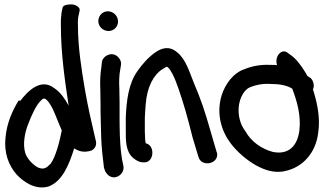

<svg xmlns="http://www.w3.org/2000/svg" viewBox="-20 -760 1467 867"><path d="M290 -283C274 -312 255 -342 225 -362C162 -411 101 -343 72 -305C69 -305 67 -306 64 -306C37 -262 11 -206 5 -140C-3 -70 19 -13 55 28C85 60 137 98 196 83H197C262 60 292 -17 315 -90C326 -83 343 -74 367 -75C378 -76 387 -78 395 -81C414 -93 417 -111 412 -127C395 -199 377 -277 363 -358C348 -448 332 -546 332 -643V-644C331 -663 332 -677 334 -686L339 -709C345 -726 324 -738 306 -740C289 -741 267 -738 263 -727L258 -704C256 -686 254 -669 255 -642C255 -518 273 -395 290 -283ZM94 -69C82 -111 92 -161 107 -199C122 -239 142 -282 161 -302H162V-303C173 -316 180 -318 188 -311C202 -301 218 -271 227 -248L246 -202C250 -193 253 -184 259 -171C248 -115 231 -52 209 -21C190 -2 179 7 153 -3C132 -13 103 -41 94 -69Z M470 -620C494 -620 513 -639 513 -663C513 -688 492 -709 467 -709C441 -709 424 -687 424 -665C424 -639 446 -620 470 -620ZM434 -291C434 -268 434 -243 435 -217L437 -138C438 -100 445 -35 449 -7V-5C451 0 451 1 453 8C456 18 465 28 470 32C502 57 545 24 537 -12C518 -87 520 -199 520 -291C520 -315 519 -337 519 -357V-358C517 -390 518 -421 523 -446L526 -465C529 -479 523 -491 517 -498C491 -532 445 -510 440 -480V-479L438 -458C433 -429 431 -394 433 -356C433 -336 434 -314 434 -291Z M581 -47C593 -37 608 -27 626 -27H634C653 -27 668 -46 668 -70C668 -92 657 -109 638 -113C636 -121 634 -143 634 -165V-227C635 -247 636 -268 638 -290C644 -367 673 -422 714 -448H715C733 -460 733 -461 740 -454C745 -450 751 -441 760 -424C769 -406 778 -383 787 -357C813 -280 825 -237 850 -138L876 -52C889 -3 970 -19 960 -70L959 -71L933 -160C904 -262 888 -309 854 -389C835 -436 819 -492 781 -523C745 -554 712 -544 682 -524C652 -503 624 -473 600 -438C561 -383 551 -308 548 -228V-165C548 -127 547 -76 581 -47Z M1381 -409H1380L1367 -418C1365 -423 1361 -431 1357 -436C1341 -463 1315 -498 1289 -514L1281 -520C1253 -545 1218 -506 1231 -466C1221 -467 1211 -467 1200 -467C1158 -469 1119 -462 1085 -448C1033 -431 997 -380 981 -330C955 -246 981 -167 1020 -115C1050 -74 1096 -36 1135 -14C1169 5 1218 25 1269 12C1347 -5 1406 -69 1417 -161C1427 -227 1412 -295 1397 -344L1393 -356C1402 -374 1394 -399 1381 -409ZM1109 -366C1132 -376 1165 -383 1198 -381H1199C1242 -381 1275 -375 1299 -360L1300 -359C1320 -306 1340 -240 1332 -172C1323 -99 1282 -60 1212 -74C1160 -88 1114 -121 1089 -166C1078 -181 1071 -194 1066 -209C1042 -281 1072 -351 1109 -366Z"/></svg>

Font: Stray Cat
Style: BlkCn
Weight: 900
Version: Version 1.0